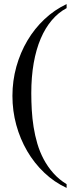

<svg xmlns="http://www.w3.org/2000/svg" viewBox="-20 -715 373 950"><path d="M309.6 214.8Q248.5 186.5 199 139.4Q149.4 92.3 114.5 32.5Q79.6 -27.3 60.5 -96.9Q41.5 -166.5 41.5 -240.7Q41.5 -315.4 61 -385.3Q80.6 -455.1 115.7 -514.4Q150.9 -573.7 200.2 -620.1Q249.5 -666.5 309.6 -694.8V-674.8Q269 -653.3 236.6 -615.2Q204.1 -577.1 181.4 -523.9Q158.7 -470.7 146.7 -402.6Q134.8 -334.5 134.8 -253.4Q134.8 -213.4 137.2 -171.1Q139.6 -128.9 146.2 -86.9Q152.8 -44.9 164.8 -4.2Q176.8 36.6 196.3 73.2Q215.8 109.9 243.7 141.4Q271.5 172.9 309.6 196.3Z"/></svg>

Font: Doulos SIL Cyr
Style: Regular
Weight: 400
Designer: Walt Agee, Victor Gaultney, Peter Martin, Debbi Hosken, Becca Hirsbrunner
Foundry: SIL International
Version: Version 5.000